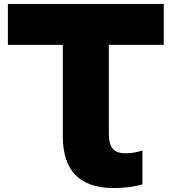

<svg xmlns="http://www.w3.org/2000/svg" viewBox="-20 -770 872 972"><path d="M20 -543H298V-80C298 91 380 182 557 182C604 182 659 176 701 163V-8C677 0 648 6 615 6C550 6 531 -30 531 -95V-543H809V-750H20Z"/></svg>

Font: Bounded ExtBd
Style: Regular
Weight: 800
Designer: Vlad Churkin
Version: Version 3.0